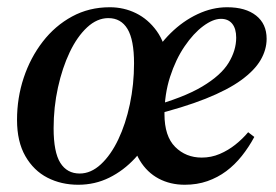

<svg xmlns="http://www.w3.org/2000/svg" viewBox="-20 -496 761 530"><path d="M196 14Q149 14 111 -5.5Q73 -25 50 -65Q27 -105 27 -165Q27 -226 45.5 -281.5Q64 -337 98 -381Q132 -425 179 -450.5Q226 -476 283 -476Q322 -476 355.5 -459.5Q389 -443 412.5 -410.5Q436 -378 443 -328L393 -327Q417 -371 451 -404.5Q485 -438 525.5 -457Q566 -476 607 -476Q658 -476 687 -453Q716 -430 716 -389Q716 -359 699.5 -330.5Q683 -302 646 -275Q609 -248 547.5 -223.5Q486 -199 397 -177L394 -201Q486 -226 538 -257Q590 -288 611 -322.5Q632 -357 632 -392Q632 -417 621 -430.5Q610 -444 590 -444Q568 -444 541 -424Q514 -404 489.5 -368Q465 -332 449.5 -284Q434 -236 434 -181Q434 -120 463.5 -90.5Q493 -61 537 -61Q563 -61 586.5 -71Q610 -81 630 -97Q650 -113 665 -131L682 -118Q667 -90 647.5 -65.5Q628 -41 604.5 -23.5Q581 -6 552.5 4Q524 14 490 14Q450 14 418 -3Q386 -20 366 -53Q346 -86 343 -133L405 -138Q384 -93 352.5 -59Q321 -25 281.5 -5.5Q242 14 196 14ZM200 -17Q231 -17 258.5 -42.5Q286 -68 306.5 -111Q327 -154 338.5 -208.5Q350 -263 350 -321Q350 -386 332 -416Q314 -446 279 -446Q248 -446 220.5 -420.5Q193 -395 172.5 -352Q152 -309 140 -254.5Q128 -200 128 -142Q128 -76 146.5 -46.5Q165 -17 200 -17Z"/></svg>

Font: Source Serif 4 48pt SemiBold
Style: Italic
Weight: 600
Italic angle: -12°
Designer: Frank Grießhammer
Foundry: Adobe Systems Incorporated
Version: Version 4.004;hotconv 1.0.116;makeotfexe 2.5.65601